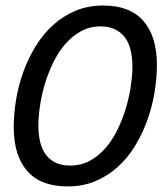

<svg xmlns="http://www.w3.org/2000/svg" viewBox="-20 -667 590 696"><path d="M225.1 8.8Q127.4 8.8 78.6 -47.1Q29.8 -103 29.8 -206.1Q29.8 -255.4 38.6 -307.4Q47.4 -359.4 65.2 -408.2Q83 -457 109.9 -500.5Q136.7 -543.9 172.6 -576.4Q208.5 -608.9 253.9 -627.9Q299.3 -647 354 -647Q451.2 -647 500 -590.8Q548.8 -534.7 548.8 -432.1Q548.8 -382.8 540 -330.8Q531.2 -278.8 513.4 -229.7Q495.6 -180.7 469 -137.2Q442.4 -93.8 406.2 -61.3Q370.1 -28.8 325 -10Q279.8 8.8 225.1 8.8ZM460 -425.8Q460 -459 453.4 -485.8Q446.8 -512.7 432.6 -531.5Q418.5 -550.3 396.7 -560.8Q375 -571.3 344.2 -571.3Q304.7 -571.3 272.5 -553.2Q240.2 -535.2 215.1 -505.6Q189.9 -476.1 171.9 -438.2Q153.8 -400.4 142.1 -360.6Q130.4 -320.8 124.8 -282Q119.1 -243.2 119.1 -211.9Q119.1 -178.7 125.7 -152.1Q132.3 -125.5 146.2 -106.4Q160.2 -87.4 182.1 -77.1Q204.1 -66.9 234.9 -66.9Q274.4 -66.9 306.6 -84.7Q338.9 -102.5 364 -132.1Q389.2 -161.6 407.2 -199.5Q425.3 -237.3 437 -277.1Q448.7 -316.9 454.3 -355.7Q460 -394.5 460 -425.8Z"/></svg>

Font: Code New Roman
Style: Italic
Weight: 400
Italic angle: -11°
Monospace: yes
Designer: Sam Radian
Foundry: Code New Roman
Version: Version 1.508 October 19, 2014